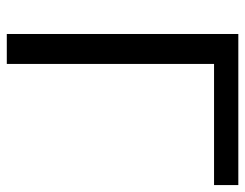

<svg xmlns="http://www.w3.org/2000/svg" viewBox="-100 -638 738 579"><g transform="rotate(90 269.5 -349.0)"><path d="M83 0V-698.2H538.6V-625H173.3V0Z"/></g></svg>

Font: Sansation
Style: Regular
Weight: 400
Designer: Bernd Montag
Version: Version 1.301